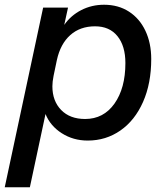

<svg xmlns="http://www.w3.org/2000/svg" viewBox="-46 -580 693 810"><path d="M136 -548H241L225 -475Q253 -515 297 -537.5Q341 -560 393 -560Q453 -560 498 -531Q543 -502 567.5 -450Q592 -398 592 -331Q592 -228 557.5 -150Q523 -72 462 -29.5Q401 13 324 13Q263 13 214.5 -18Q166 -49 146 -99L80 210H-26ZM175 -216Q175 -154 212 -116Q249 -78 313 -78Q391 -78 437 -143Q483 -208 483 -314Q483 -386 449.5 -427.5Q416 -469 355 -469Q292 -469 250.5 -432Q209 -395 194 -327L180 -260Q175 -235 175 -216Z"/></svg>

Font: Application Medium
Style: Italic
Weight: 500
Italic angle: -12°
Designer: Wei Huang
Foundry: Wei Huang
Version: Version 0.012